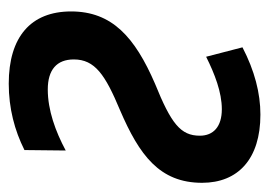

<svg xmlns="http://www.w3.org/2000/svg" viewBox="-106 -484 601 428"><g transform="rotate(90 194.0 -270.5)"><path d="M167 10C222 10 271 -3 315 -25L316 -117C273 -94 226 -77 180 -77C136 -77 113 -97 113 -135C113 -182 147 -205 226 -238C326 -281 388 -326 388 -421C388 -501 335 -551 236 -551C188 -551 138 -538 86 -511L107 -430C145 -449 186 -465 224 -465C263 -465 283 -446 283 -416C283 -373 256 -352 167 -316C63 -271 6 -220 6 -129C6 -39 63 10 167 10Z"/></g></svg>

Font: Noto Sans Display SemiCondensed Medium
Style: Italic
Weight: 500
Width: 4
Italic angle: -12°
Designer: Monotype Design Team
Foundry: Monotype Imaging Inc.
Version: Version 1.900